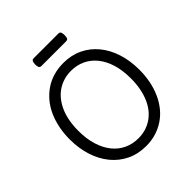

<svg xmlns="http://www.w3.org/2000/svg" viewBox="-281 -1273 1486 1486"><g transform="rotate(-45 462.5 -529.5)"><path d="M464 19Q376 19 305.5 -15Q235 -49 185 -110Q135 -171 108 -254Q81 -337 81 -436Q81 -502 93 -561Q105 -620 128 -671Q151 -722 184.5 -762Q218 -802 260.5 -831Q303 -860 354.5 -875Q406 -890 464 -890Q551 -890 621 -856.5Q691 -823 741 -762Q791 -701 817.5 -618Q844 -535 844 -436Q844 -370 832 -311Q820 -252 797 -201Q774 -150 741 -109.5Q708 -69 665.5 -40.5Q623 -12 572.5 3.5Q522 19 464 19ZM464 -66Q506 -66 543 -77Q580 -88 612 -109.5Q644 -131 669.5 -162.5Q695 -194 713 -235.5Q731 -277 740.5 -327Q750 -377 750 -436Q750 -524 729 -592.5Q708 -661 669.5 -708.5Q631 -756 578.5 -780.5Q526 -805 464 -805Q422 -805 384.5 -794Q347 -783 314.5 -761.5Q282 -740 256.5 -708.5Q231 -677 212.5 -636Q194 -595 184.5 -545Q175 -495 175 -436Q175 -348 196.5 -279Q218 -210 256.5 -162.5Q295 -115 348 -90.5Q401 -66 464 -66ZM329 -993Q312 -993 307 -1004.5Q302 -1016 302 -1034Q302 -1053 307 -1065.5Q312 -1078 329 -1078H597Q615 -1078 619.5 -1065.5Q624 -1053 624 -1034Q624 -1016 619.5 -1004.5Q615 -993 597 -993Z"/></g></svg>

Font: Playwrite GB J
Style: Regular
Weight: 400
Designer: Veronika Burian, José Scaglione
Foundry: TypeTogether
Version: Version 1.002